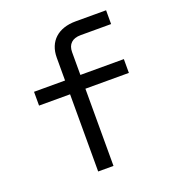

<svg xmlns="http://www.w3.org/2000/svg" viewBox="-132 -836 865 942"><g transform="rotate(-20 300.0 -365.0)"><path d="M220 0H300V-403H527V-475H300V-594C300 -635 324 -658 368 -658H527V-730H368C276 -730 220 -679 220 -594V-475H58V-403H220Z"/></g></svg>

Font: JetBrains Mono Light
Style: Regular
Weight: 336
Monospace: yes
Designer: Philipp Nurullin, Konstantin Bulenkov
Foundry: JetBrains
Version: Version 2.305